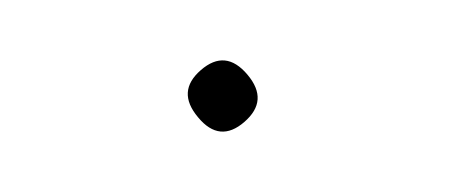

<svg xmlns="http://www.w3.org/2000/svg" viewBox="-20 -57 149 63"><path d="M45.9 -34C40.5 -29.3 40.2 -24.2 45 -18.5C49.7 -12.8 54.8 -12.3 60.2 -17C65.6 -21.7 66 -26.8 61.2 -32.5C56.4 -38.2 51.3 -38.7 45.9 -34Z"/></svg>

Font: Proton
Style: RgCndIt
Weight: 500
Version: Version 1.017